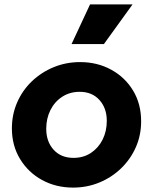

<svg xmlns="http://www.w3.org/2000/svg" viewBox="-20 -840 695 872"><path d="M312 12Q234 12 171 -22.5Q108 -57 71 -118Q34 -179 34 -257Q34 -320 58 -375Q82 -430 125 -471Q168 -512 224 -535Q280 -558 344 -558Q422 -558 485 -523.5Q548 -489 584.5 -428.5Q621 -368 621 -289Q621 -226 597 -171.5Q573 -117 530 -75.5Q487 -34 431 -11Q375 12 312 12ZM314 -123Q359 -123 393 -145.5Q427 -168 446 -206Q465 -244 465 -291Q465 -349 431.5 -386Q398 -423 342 -423Q297 -423 262.5 -400.5Q228 -378 209 -340Q190 -302 190 -255Q190 -197 223.5 -160Q257 -123 314 -123ZM305 -640 389 -820H582L452 -640Z"/></svg>

Font: Plus Jakarta Sans ExtraBold
Style: Italic
Weight: 800
Italic angle: -8°
Designer: Gumpita Rahayu
Foundry: Tokotype
Version: Version 2.071; ttfautohint (v1.8.4.7-5d5b);gftools[0.9.29]